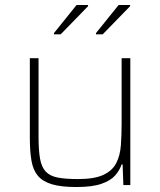

<svg xmlns="http://www.w3.org/2000/svg" viewBox="-20 -744 644 772"><path d="M287 8Q226 8 189 -3Q152 -14 132.5 -37Q113 -60 106.5 -98Q100 -136 100 -190V-510H135V-195Q135 -140 141 -106Q147 -72 164 -54Q181 -36 212.5 -30Q244 -24 294 -24Q360 -24 396 -41Q432 -58 447.5 -88.5Q463 -119 466 -159.5Q469 -200 469 -246V-510H504V0H476L473 -83H469Q461 -59 443 -38.5Q425 -18 388 -5Q351 8 287 8ZM197 -606V-611L288 -724H334V-719L224 -606ZM366 -606V-611L457 -724H503V-719L393 -606Z"/></svg>

Font: Saira Thin Thin
Style: Regular
Weight: 250
Version: Version 1.101